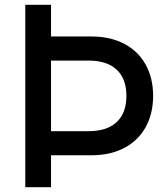

<svg xmlns="http://www.w3.org/2000/svg" viewBox="-20 -785 695 805"><path d="M86 -765H194V-632H364Q442 -632 500.5 -601.5Q559 -571 590.5 -514.5Q622 -458 622 -383Q622 -308 590.5 -251.5Q559 -195 500.5 -164.5Q442 -134 364 -134H194V0H86ZM352 -235Q428 -235 469 -273Q510 -311 510 -383Q510 -455 469 -493Q428 -531 352 -531H194V-235Z"/></svg>

Font: Application Medium
Style: Regular
Weight: 500
Designer: Wei Huang
Foundry: Wei Huang
Version: Version 0.012